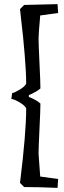

<svg xmlns="http://www.w3.org/2000/svg" viewBox="-20 -786 312 931"><path d="M107 -261Q100 -275 73.5 -290.5Q47 -306 35 -306L39 -335Q48 -335 74 -350.5Q100 -366 107 -380Q107 -433 99.5 -523.5Q92 -614 84 -678L77 -742L97 -762L259 -766L262 -723L175 -711Q167 -621 167 -601Q167 -571 171.5 -479Q176 -387 176 -357Q167 -349 153 -341Q139 -333 130 -329L120 -325V-316Q156 -302 176 -284Q176 -254 171.5 -162Q167 -70 167 -40L175 70L262 82L259 125Q166 121 97 121L77 101Q107 -141 107 -261Z"/></svg>

Font: Andada
Style: Regular
Weight: 400
Designer: Carolina Giovagnoli
Foundry: Carolina Giovagnoli
Version: Version 1.003